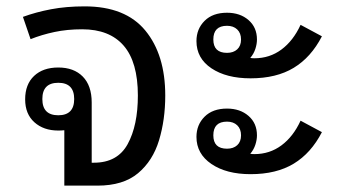

<svg xmlns="http://www.w3.org/2000/svg" viewBox="-20 -583 1069 603"><path d="M182 0V-174Q173 -173 163 -173Q117 -173 88 -199Q59 -225 59 -271Q59 -318 87 -344.5Q115 -371 163 -371Q212 -371 240 -342.5Q268 -314 268 -261V-72H275Q349 -72 381 -130.5Q413 -189 413 -283Q413 -388 368.5 -439.5Q324 -491 238 -491Q191 -491 151 -482.5Q111 -474 76 -460L52 -530Q93 -545 140.5 -554Q188 -563 246 -563Q374 -563 436.5 -487Q499 -411 499 -283Q499 -207 479.5 -142.5Q460 -78 413.5 -39Q367 0 286 0ZM163 -221Q213 -221 213 -272Q213 -323 163 -323Q113 -323 113 -272Q113 -221 163 -221Z M767 -337Q691 -337 644 -368.5Q597 -400 597 -454Q597 -492 622.5 -517.5Q648 -543 693 -543Q734 -543 760.5 -520Q787 -497 787 -459Q787 -445 782 -429.5Q777 -414 766 -401Q772 -400 779 -400Q827 -400 864 -427.5Q901 -455 924 -505L991 -469Q957 -403 902.5 -370Q848 -337 767 -337ZM693 -417Q713 -417 725 -428Q737 -439 737 -459Q737 -479 725 -490.5Q713 -502 693 -502Q650 -502 650 -459Q650 -417 693 -417ZM767 -36Q691 -36 644 -68Q597 -100 597 -153Q597 -191 622.5 -216.5Q648 -242 693 -242Q734 -242 760.5 -219Q787 -196 787 -158Q787 -144 782 -128.5Q777 -113 766 -100Q772 -99 779 -99Q827 -99 864 -126.5Q901 -154 924 -204L991 -168Q957 -102 902.5 -69Q848 -36 767 -36ZM693 -116Q713 -116 725 -127Q737 -138 737 -158Q737 -178 725 -189.5Q713 -201 693 -201Q650 -201 650 -158Q650 -116 693 -116Z"/></svg>

Font: Noto Sans Thai Looped
Style: Regular
Weight: 400
Designer: Sasikarn Vongin, Ben Mitchell
Foundry: The Fontpad Ltd
Version: Version 1.001; ttfautohint (v1.8.4.7-5d5b)